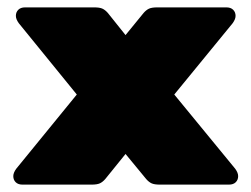

<svg xmlns="http://www.w3.org/2000/svg" viewBox="-20 -500 681 520"><path d="M16 -23Q16 -32 24 -43L188 -244L31 -437Q23 -448 23 -457Q23 -467 29.5 -473.5Q36 -480 48 -480H235Q250 -480 257.5 -476.5Q265 -473 272 -465L320 -405L369 -465Q376 -473 383.5 -476.5Q391 -480 406 -480H593Q605 -480 611.5 -473.5Q618 -467 618 -457Q618 -448 610 -437L452 -244L617 -43Q625 -32 625 -23Q625 -13 618.5 -6.5Q612 0 600 0H413Q398 0 390.5 -3.5Q383 -7 376 -15L320 -83L265 -15Q258 -7 250.5 -3.5Q243 0 228 0H41Q29 0 22.5 -6.5Q16 -13 16 -23Z"/></svg>

Font: Mitr
Style: Bold
Weight: 700
Designer: Thanarat Vachiruckul
Foundry: Cadson Demak
Version: Version 1.003